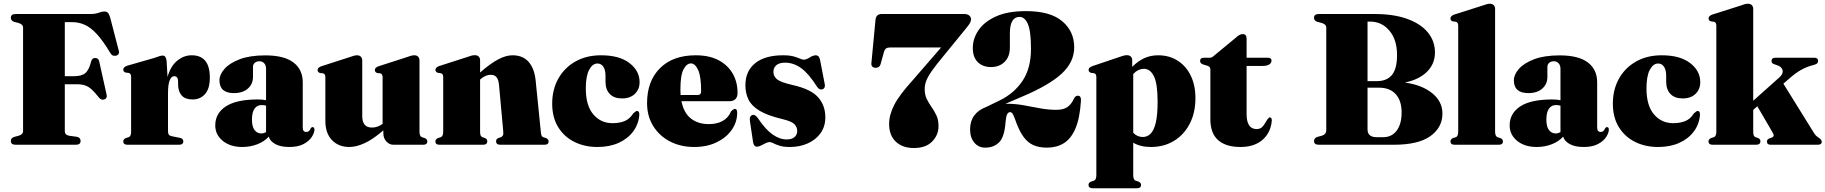

<svg xmlns="http://www.w3.org/2000/svg" viewBox="-20 -775 9774 1028"><path d="M464 -700Q491 -700 508.5 -706.8Q526 -713.5 538 -713.5Q551.5 -713.5 558.2 -706Q565 -698.5 570 -680.5L616.5 -501.5Q619 -491.5 614 -484.8Q609 -478 599.5 -476.5Q591.5 -475 584 -478Q576.5 -481 570.5 -491.5Q532 -556 499 -592Q466 -628 434 -642.2Q402 -656.5 366.5 -656.5H327V-367H376Q417 -367 436.8 -383.5Q456.5 -400 468.5 -447.5Q473.5 -464.5 489.5 -464.5Q507 -464.5 511 -447L550.5 -269.5Q555.5 -249 539 -243Q522.5 -236.5 509 -253.5Q487.5 -281 470.8 -296.2Q454 -311.5 435.2 -317.8Q416.5 -324 389.5 -324H327V-72.5Q327 -52 351.5 -48L392 -42.5Q411.5 -38.5 411.5 -20Q411.5 0 386 0H64Q38 0 38 -20Q38 -36 56 -42L79 -48Q103.5 -55 103.5 -72.5V-627.5Q103.5 -645 79 -652L56 -658Q38 -664 38 -680Q38 -700 64 -700Z M872 -449.5 877 -363Q893.5 -421.5 929 -450.2Q964.5 -479 1006 -479Q1103.5 -479 1103.5 -360Q1103.5 -300 1077.8 -271.2Q1052 -242.5 1011.5 -242.5Q972.5 -242.5 953.5 -263Q934.5 -283.5 933.5 -321V-341.5Q932.5 -367 912.5 -367Q898 -367 888.8 -345.5Q879.5 -324 879.5 -273.5V-73.5Q879.5 -60.5 883.8 -54.2Q888 -48 900.5 -45.5L943.5 -37Q961.5 -33 961.5 -18Q961.5 0 938 0H663Q640 0 640 -18Q640 -30 654.5 -36L669 -40.5Q682 -45 682 -69.5V-362.5Q682 -382 669 -384.5L653 -386.5Q640 -390 640 -402.5Q640 -415 659 -422.5L805 -464.5Q826.5 -472.5 836 -475Q845.5 -477.5 851.5 -477.5Q868.5 -477.5 872 -449.5Z M1132.5 -103.5Q1132.5 -168 1189 -205.2Q1245.5 -242.5 1360.5 -242.5Q1386 -242.5 1404.5 -238.5V-406.5Q1404.5 -425 1394.8 -436Q1385 -447 1369 -447Q1354 -447 1344.2 -438.8Q1334.5 -430.5 1334.5 -416.5V-363Q1334.5 -325 1307.2 -300.8Q1280 -276.5 1232.5 -276.5Q1155 -276.5 1155 -345Q1155 -375.5 1182 -406.2Q1209 -437 1263.5 -457.8Q1318 -478.5 1400 -478.5Q1501.5 -478.5 1551.2 -440.5Q1601 -402.5 1601 -334V-91.5Q1601 -68.5 1620 -68.5Q1636.5 -68.5 1643.5 -88Q1647.5 -94.5 1653.5 -94.5Q1663.5 -94.5 1663.5 -81Q1663.5 -64 1649.5 -42Q1635.5 -20 1605.8 -4Q1576 12 1529 12Q1482 12 1453.8 -3.8Q1425.5 -19.5 1419 -43.5Q1394.5 -16.5 1356.8 -2.2Q1319 12 1277.5 12Q1213 12 1172.8 -20.8Q1132.5 -53.5 1132.5 -103.5ZM1329 -135Q1329 -96.5 1343 -78.5Q1357 -60.5 1379 -60.5Q1391.5 -60.5 1404.5 -67.5V-209.5Q1394 -212.5 1380 -212.5Q1356.5 -212.5 1342.8 -193Q1329 -173.5 1329 -135Z M1722 -128.5V-361.5Q1722 -379.5 1709 -382.5L1694 -384Q1680.5 -387.5 1680.5 -400.5Q1680.5 -412.5 1699.5 -420L1847 -467.5Q1878 -479 1891 -479Q1905 -479 1912.2 -471.2Q1919.5 -463.5 1919.5 -451.5V-153.5Q1919.5 -92 1971.5 -92Q2002 -92 2028.5 -112V-361.5Q2028.5 -379.5 2015.5 -382.5L2000.5 -384Q1987 -387.5 1987 -400.5Q1987 -412.5 2006 -420L2153.5 -467.5Q2170 -473.5 2179.5 -476.2Q2189 -479 2198.5 -479Q2212 -479 2219 -471.2Q2226 -463.5 2226 -451.5V-71Q2226 -45 2239 -40.5L2253.5 -36Q2268 -30 2268 -18Q2268 0 2245.5 0H2086Q2064.5 0 2048.5 -17.8Q2032.5 -35.5 2032.5 -60V-77Q1977 -29 1932.2 -8.5Q1887.5 12 1850.5 12Q1793 12 1757.5 -24.8Q1722 -61.5 1722 -128.5Z M2550.5 -452.5V-387Q2605.5 -435 2647.2 -457Q2689 -479 2724 -479Q2779.5 -479 2810.5 -443.5Q2841.5 -408 2848 -343.5L2875.5 -71Q2877 -56.5 2879.2 -49.8Q2881.5 -43 2888.5 -40.5L2903 -36Q2917.5 -30 2917.5 -18Q2917.5 0 2895 0H2659Q2636 0 2636 -19Q2636 -30 2647.5 -35.5L2662 -40.5Q2669 -43.5 2672.5 -50Q2676 -56.5 2674.5 -71L2652 -318.5Q2649.5 -347 2639.2 -360.8Q2629 -374.5 2607 -374.5Q2579.5 -374.5 2552 -350.5L2550.5 -349V-71Q2550.5 -56.5 2553.2 -50Q2556 -43.5 2563 -40.5L2577.5 -35.5Q2589 -30 2589 -19Q2589 0 2566 0H2333.5Q2311 0 2311 -18Q2311 -30 2325.5 -36L2340 -40.5Q2353 -45 2353 -71V-362.5Q2353 -380.5 2340 -383L2325 -385Q2311.5 -388.5 2311.5 -401.5Q2311.5 -413.5 2330 -421L2478 -468.5Q2494.5 -474.5 2503.8 -477Q2513 -479.5 2522.5 -479.5Q2536 -479.5 2543.2 -472Q2550.5 -464.5 2550.5 -452.5Z M3404.5 -335Q3404.5 -297 3379.2 -272.5Q3354 -248 3310.5 -248Q3267.5 -248 3244.8 -272Q3222 -296 3222 -337.5V-369.5Q3222 -400.5 3210.2 -417.8Q3198.5 -435 3179 -435Q3152.5 -435 3134.5 -401.5Q3116.5 -368 3116.5 -301.5Q3116.5 -210 3156.5 -162.8Q3196.5 -115.5 3259.5 -115.5Q3297 -115.5 3324.8 -127Q3352.5 -138.5 3370 -167.5Q3384 -181 3391.5 -181Q3403.5 -180.5 3403 -159.5Q3399 -110 3370.2 -71.2Q3341.5 -32.5 3292.5 -10.2Q3243.5 12 3179 12Q3109.5 12 3054.8 -15.5Q3000 -43 2968.2 -95Q2936.5 -147 2936.5 -220Q2936.5 -295 2969 -353.5Q3001.5 -412 3060.5 -445.5Q3119.5 -479 3198 -479Q3296.5 -479 3350.5 -437.2Q3404.5 -395.5 3404.5 -335Z M3929 -278Q3929 -233 3883.5 -233H3628.5Q3641.5 -169.5 3679.8 -140Q3718 -110.5 3775.5 -110.5Q3819 -110.5 3849.5 -127.5Q3880 -144.5 3894 -178.5Q3907.5 -192 3915 -192Q3927 -192 3927 -171.5Q3927 -121 3897.5 -79.2Q3868 -37.5 3816.2 -12.8Q3764.5 12 3697 12Q3624.5 12 3567.5 -17.5Q3510.5 -47 3477.5 -100Q3444.5 -153 3444.5 -223Q3444.5 -341 3513.8 -410Q3583 -479 3705 -479Q3777 -479 3827 -452.8Q3877 -426.5 3903 -381Q3929 -335.5 3929 -278ZM3623 -296.5Q3623 -281 3624 -266.5H3715.5Q3734 -266.5 3734 -285.5Q3734 -366 3717.8 -400.8Q3701.5 -435.5 3679.5 -435.5Q3656.5 -435.5 3639.8 -404Q3623 -372.5 3623 -296.5Z M4192 -28.5Q4220 -28.5 4234.2 -41.2Q4248.5 -54 4248.5 -73.5Q4248.5 -93.5 4234.2 -109.2Q4220 -125 4170.5 -137Q4090 -156 4047 -182Q4004 -208 3987.5 -242Q3971 -276 3971 -318.5Q3971 -394.5 4023.5 -436.8Q4076 -479 4172.5 -479Q4207.5 -479 4229 -473Q4250.5 -467 4263 -461.2Q4275.5 -455.5 4283 -455.5Q4297 -455.5 4315.2 -467.2Q4333.5 -479 4348.5 -479Q4355 -479 4360.8 -474.5Q4366.5 -470 4370 -458L4393.5 -336.5Q4402.5 -304 4385 -297.5Q4368 -291 4355 -310Q4310 -381 4269.5 -410.2Q4229 -439.5 4183.5 -439.5Q4152.5 -439.5 4136.8 -426Q4121 -412.5 4121 -390Q4121 -366.5 4140.2 -350.5Q4159.5 -334.5 4223 -320Q4321.5 -298 4360.2 -254.2Q4399 -210.5 4399 -147Q4399 -98 4373.8 -62.5Q4348.5 -27 4305.5 -7.5Q4262.5 12 4209 12Q4176 12 4155 5.5Q4134 -1 4121.2 -7.8Q4108.5 -14.5 4100.5 -14.5Q4091.5 -14.5 4079 -8.2Q4066.5 -2 4054.2 4.2Q4042 10.5 4033 10.5Q4016 10.5 4012 -14.5L3996 -121.5Q3993 -138 3995.5 -146.2Q3998 -154.5 4006.5 -158.5Q4021.5 -165 4037 -143.5Q4078.5 -81.5 4116.5 -55Q4154.5 -28.5 4192 -28.5Z M5005 -99.5Q5005 -52.5 4971.2 -17.5Q4937.5 17.5 4873 17.5Q4812 17.5 4776.2 -16.5Q4740.5 -50.5 4740.5 -111.5Q4740.5 -160 4767.8 -213.2Q4795 -266.5 4866 -344.5L5019 -521H4747Q4732 -521 4724.2 -515.5Q4716.5 -510 4712.5 -495.5L4695 -432Q4689.5 -412 4669 -412Q4644 -412 4645.5 -436.5L4667.5 -668Q4670 -700 4701 -700H5142.5Q5160 -700 5169.5 -692Q5179 -684 5179 -671Q5179 -662.5 5173.5 -652.2Q5168 -642 5154 -625L5031.5 -475Q4991 -426.5 4969.2 -395.2Q4947.5 -364 4939.2 -342Q4931 -320 4931 -298Q4931 -267 4942.2 -244.5Q4953.5 -222 4968 -201.5Q4982.5 -181 4993.8 -157Q5005 -133 5005 -99.5Z M5174 -82Q5174 -170 5262 -203L5333 -237.5Q5410.5 -275.5 5455.2 -342.8Q5500 -410 5500 -513Q5500 -609 5483.2 -646.8Q5466.5 -684.5 5439.5 -684.5Q5387 -684.5 5387 -596.5V-520Q5387 -472 5359 -444Q5331 -416 5286.5 -416Q5241.5 -416 5215 -442.5Q5188.5 -469 5188.5 -518Q5188.5 -568 5219 -613.2Q5249.5 -658.5 5312.5 -687Q5375.5 -715.5 5473.5 -715.5Q5603.5 -715.5 5667.5 -661.2Q5731.5 -607 5731.5 -521.5Q5731.5 -442.5 5664 -380.2Q5596.5 -318 5449 -256L5362.5 -219Q5365.5 -219.5 5369 -219.5Q5417.5 -219.5 5462 -211.2Q5506.5 -203 5549.5 -195Q5592.5 -187 5636 -187Q5673.5 -187 5694.8 -201.5Q5716 -216 5731 -248.5Q5739.5 -264 5753 -262.5Q5769.5 -261 5767.5 -234.5Q5761.5 -141 5737.8 -86.2Q5714 -31.5 5675.5 -8Q5637 15.5 5586 15.5Q5543.5 15.5 5512.8 2Q5482 -11.5 5458.2 -45Q5434.5 -78.5 5414 -138.5Q5406 -160.5 5400.8 -167.5Q5395.5 -174.5 5387.5 -174.5Q5378.5 -174.5 5372.5 -163.2Q5366.5 -152 5364 -122.5Q5358.5 -42.5 5330 -13.5Q5301.5 15.5 5255 15.5Q5219 15.5 5196.5 -11.5Q5174 -38.5 5174 -82Z M6042 -452.5V-417Q6071.5 -447 6105.5 -463Q6139.5 -479 6181 -479Q6239.5 -479 6284.5 -450.8Q6329.5 -422.5 6355 -371Q6380.5 -319.5 6380.5 -249.5Q6380.5 -171 6349.8 -112Q6319 -53 6265.2 -20.5Q6211.5 12 6142.5 12Q6085.5 12 6047.5 -11V162Q6047.5 188 6060.5 192.5L6075 197Q6089.5 203 6089.5 215Q6089.5 233 6066.5 233H5831Q5808 233 5808 215Q5808 203 5822.5 197L5837 192.5Q5850 188 5850 162V-362.5Q5850 -380.5 5837 -383L5822 -385Q5808.5 -388.5 5808.5 -401.5Q5808.5 -413 5827.5 -420.5L5969.5 -468.5Q5998 -479.5 6013 -479.5Q6027.5 -479.5 6034.8 -472Q6042 -464.5 6042 -452.5ZM6105.5 -406.5Q6073 -406.5 6047.5 -378.5V-64Q6069 -41.5 6098.5 -41.5Q6122.5 -41.5 6140.2 -58.8Q6158 -76 6168 -117.2Q6178 -158.5 6178 -231Q6178 -328 6158 -367.2Q6138 -406.5 6105.5 -406.5Z M6446 -422.5 6420 -430.5Q6405.5 -436 6405.5 -448.5Q6405.5 -466 6426 -466H6459.5Q6469.5 -466 6484 -480L6595.5 -572Q6616.5 -592.5 6634 -592.5Q6654.5 -592.5 6654.5 -567.5V-466H6767.5Q6788 -466 6788 -450.5Q6788 -438.5 6776.2 -430.2Q6764.5 -422 6738.5 -422H6654.5V-164.5Q6654.5 -84 6708 -84Q6727 -84 6737.8 -94.8Q6748.5 -105.5 6756.2 -120.2Q6764 -135 6775 -146Q6780.5 -148 6785 -144.2Q6789.5 -140.5 6789.5 -129.5Q6784 -65 6740 -26.5Q6696 12 6621.5 12Q6543.5 12 6502 -24.8Q6460.5 -61.5 6460.5 -137V-401Q6460.5 -411 6457 -415.2Q6453.5 -419.5 6446 -422.5Z M7703 -167Q7703 -92.5 7638.5 -46.2Q7574 0 7442.5 0H7041.5Q7015.5 0 7015.5 -20Q7015.5 -36 7033.5 -42L7056.5 -48Q7081 -55.5 7081 -78V-627.5Q7081 -645 7056.5 -652L7033.5 -658Q7015.5 -664 7015.5 -680Q7015.5 -700 7041.5 -700H7339.5Q7442 -700 7514.2 -674Q7586.5 -648 7624.8 -601.5Q7663 -555 7663 -494Q7663 -433.5 7620.8 -391.2Q7578.5 -349 7502 -333Q7593 -320.5 7648 -276.2Q7703 -232 7703 -167ZM7315 -659.5H7302V-340.5H7350.5Q7406 -340.5 7433 -374Q7460 -407.5 7460 -480Q7460 -562.5 7419 -611Q7378 -659.5 7315 -659.5ZM7363.5 -305.5H7302V-82.5Q7302 -40.5 7351 -40.5H7386Q7431.5 -40.5 7458 -75.5Q7484.5 -110.5 7484.5 -173Q7484.5 -235.5 7453.2 -270.5Q7422 -305.5 7363.5 -305.5Z M7985 -727.5V-71Q7985 -45 7998 -40.5L8012.5 -36Q8027 -30 8027 -18Q8027 0 8004.5 0H7768.5Q7746 0 7746 -18Q7746 -30 7760 -36L7775 -40.5Q7787.5 -45 7787.5 -71V-637.5Q7787.5 -655.5 7774.5 -658.5L7759.5 -660.5Q7746 -663.5 7746 -676.5Q7746 -689 7765 -696.5L7912.5 -743.5Q7943.5 -755 7956.5 -755Q7970.5 -755 7977.8 -747.2Q7985 -739.5 7985 -727.5Z M8063 -103.5Q8063 -168 8119.5 -205.2Q8176 -242.5 8291 -242.5Q8316.5 -242.5 8335 -238.5V-406.5Q8335 -425 8325.2 -436Q8315.5 -447 8299.5 -447Q8284.5 -447 8274.8 -438.8Q8265 -430.5 8265 -416.5V-363Q8265 -325 8237.8 -300.8Q8210.5 -276.5 8163 -276.5Q8085.5 -276.5 8085.5 -345Q8085.5 -375.5 8112.5 -406.2Q8139.5 -437 8194 -457.8Q8248.5 -478.5 8330.5 -478.5Q8432 -478.5 8481.8 -440.5Q8531.5 -402.5 8531.5 -334V-91.5Q8531.5 -68.5 8550.5 -68.5Q8567 -68.5 8574 -88Q8578 -94.5 8584 -94.5Q8594 -94.5 8594 -81Q8594 -64 8580 -42Q8566 -20 8536.2 -4Q8506.5 12 8459.5 12Q8412.5 12 8384.2 -3.8Q8356 -19.5 8349.5 -43.5Q8325 -16.5 8287.2 -2.2Q8249.5 12 8208 12Q8143.5 12 8103.2 -20.8Q8063 -53.5 8063 -103.5ZM8259.5 -135Q8259.5 -96.5 8273.5 -78.5Q8287.5 -60.5 8309.5 -60.5Q8322 -60.5 8335 -67.5V-209.5Q8324.5 -212.5 8310.5 -212.5Q8287 -212.5 8273.2 -193Q8259.5 -173.5 8259.5 -135Z M9083.5 -335Q9083.5 -297 9058.2 -272.5Q9033 -248 8989.5 -248Q8946.5 -248 8923.8 -272Q8901 -296 8901 -337.5V-369.5Q8901 -400.5 8889.2 -417.8Q8877.5 -435 8858 -435Q8831.5 -435 8813.5 -401.5Q8795.5 -368 8795.5 -301.5Q8795.5 -210 8835.5 -162.8Q8875.5 -115.5 8938.5 -115.5Q8976 -115.5 9003.8 -127Q9031.5 -138.5 9049 -167.5Q9063 -181 9070.5 -181Q9082.5 -180.5 9082 -159.5Q9078 -110 9049.2 -71.2Q9020.5 -32.5 8971.5 -10.2Q8922.5 12 8858 12Q8788.5 12 8733.8 -15.5Q8679 -43 8647.2 -95Q8615.5 -147 8615.5 -220Q8615.5 -295 8648 -353.5Q8680.5 -412 8739.5 -445.5Q8798.5 -479 8877 -479Q8975.5 -479 9029.5 -437.2Q9083.5 -395.5 9083.5 -335Z M9150 0Q9127.5 0 9127.5 -18Q9127.5 -30 9142 -36L9156.5 -40.5Q9169.5 -45 9169.5 -71V-637.5Q9169.5 -655.5 9156.5 -658.5L9141.5 -660.5Q9128 -663.5 9128 -676.5Q9128 -689 9146.5 -696.5L9294.5 -743.5Q9311 -749.5 9320.2 -752.2Q9329.5 -755 9339 -755Q9352.5 -755 9359.8 -747.2Q9367 -739.5 9367 -727.5V-235.5L9508 -361.5Q9529 -380.5 9524 -399.5Q9519 -418.5 9493 -426.5L9477.5 -432Q9465 -436.5 9465 -448.5Q9465 -466 9486.5 -466H9693Q9714.5 -466 9714.5 -449Q9714.5 -441.5 9709.8 -436.2Q9705 -431 9690 -427Q9653.5 -418 9622.8 -400.5Q9592 -383 9558 -352.5L9528.5 -327L9692 -63.5Q9698.5 -53.5 9704.2 -48Q9710 -42.5 9718 -37.5Q9734 -26.5 9734 -16Q9734 0 9712.5 0H9460Q9440.5 0 9440.5 -17.5Q9440.5 -27.5 9451.5 -33L9465.5 -38Q9474.5 -41.5 9476.2 -47.8Q9478 -54 9470 -67L9389 -206L9367 -186.5V-71Q9367 -56.5 9369.8 -50Q9372.5 -43.5 9379.5 -40.5L9394 -35.5Q9405.5 -30 9405.5 -19Q9405.5 0 9382.5 0Z"/></svg>

Font: Fraunces 72pt Black
Style: Regular
Weight: 900
Version: Version 1.000;[0bf87f6ff]